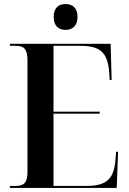

<svg xmlns="http://www.w3.org/2000/svg" viewBox="-20 -931 637 951"><path d="M305 -783C338 -783 364 -802 364 -847C364 -893 338 -911 305 -911C271 -911 246 -893 246 -847C246 -802 271 -783 305 -783ZM29 0H558L565 -179H555L552 -139C544 -43 507 -10 406 -10H245V-368H474V-378H245V-704H377C477 -704 513 -671 521 -573L523 -535H533L528 -714H29V-704H57C95 -704 116 -692 116 -635V-77C116 -22 94 -10 57 -10H29Z"/></svg>

Font: Noto Serif Display SemiCondensed SemiBold
Style: Regular
Weight: 600
Width: 4
Designer: Monotype Design Team
Foundry: Monotype Imaging Inc.
Version: Version 2.009